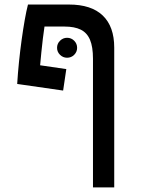

<svg xmlns="http://www.w3.org/2000/svg" viewBox="-20 -606 626 851"><path d="M392.1 224.6V-345.7Q392.1 -398.4 378.9 -429.7Q365.7 -460.9 337.9 -474.6Q310.1 -488.3 266.1 -488.3H177.2Q169.9 -439.9 163.3 -374.3Q156.7 -308.6 149.9 -232.9L56.2 -233.9Q59.1 -281.7 64.2 -331.8Q69.3 -381.8 75.9 -429.4Q82.5 -477.1 89.6 -517.3Q96.7 -557.6 104 -585.9H285.6Q384.8 -585.9 435.5 -537.1Q486.3 -488.3 486.3 -395V224.6ZM259.8 -204.6 56.2 -233.9 75.7 -328.6 273.9 -299.8ZM277.3 -350.1Q259.3 -350.1 246.1 -363Q232.9 -376 232.9 -394Q232.9 -412.6 246.1 -425.5Q259.3 -438.5 277.3 -438.5Q295.9 -438.5 308.8 -425.5Q321.8 -412.6 321.8 -394Q321.8 -376 308.8 -363Q295.9 -350.1 277.3 -350.1Z"/></svg>

Font: Cascadia Code
Style: Regular
Weight: 400
Monospace: yes
Designer: Aaron Bell
Foundry: Saja Typeworks
Version: Version 2106.017